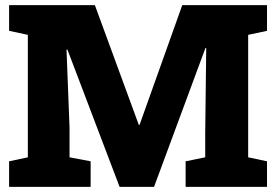

<svg xmlns="http://www.w3.org/2000/svg" viewBox="-20 -731 1074 751"><path d="M15.6 0V-100.1L88.9 -115.7V-594.7L15.6 -610.4V-710.9H351.1L522.9 -242.7H525.9L692.9 -710.9H1024.4V-610.4L950.7 -594.7V-115.7L1024.4 -100.1V0H706.1V-100.1L782.7 -115.7V-208.5L786.6 -543L783.7 -543.5L582.5 0H447.8L243.7 -537.1L240.2 -536.6L252 -231.9V-115.7L334.5 -100.1V0Z"/></svg>

Font: Roboto Slab Black
Style: Regular
Weight: 900
Designer: Google
Version: Version 2.000; ttfautohint (v1.8.1.43-b0c9)